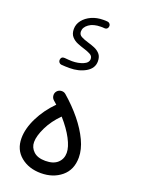

<svg xmlns="http://www.w3.org/2000/svg" viewBox="-171 -972 790 1076"><g transform="rotate(20 224.5 -434.5)"><path d="M46.9 -118.2Q46.9 -175.8 79.3 -241.2Q111.8 -306.6 166 -360.8Q155.8 -370.1 145.5 -378.9Q134.3 -388.7 133.1 -404.1Q131.8 -419.4 141.6 -430.7Q151.4 -441.9 166.7 -443.1Q182.1 -444.3 193.4 -434.6Q249.5 -386.2 293 -332.8Q336.4 -279.3 361.3 -226.3Q386.2 -173.3 386.2 -125.5Q386.2 -52.2 337.2 -11.5Q288.1 29.3 215.3 29.3Q143.1 29.3 95 -10.3Q46.9 -49.8 46.9 -118.2ZM120.6 -122.1Q120.6 -89.4 144.8 -66.7Q168.9 -43.9 215.3 -43.9Q263.2 -43.9 288.3 -67.1Q313.5 -90.3 313.5 -127Q313.5 -161.1 288.3 -209Q263.2 -256.8 217.3 -308.6Q171.4 -263.2 146 -210.9Q120.6 -158.7 120.6 -122.1ZM294.9 -874.5Q294.4 -865.7 288.1 -860.4Q281.7 -855 272.9 -856Q267.1 -856.9 262 -856.9Q256.8 -856.9 251.5 -856.9Q207.5 -856.9 181.4 -838.1Q155.3 -819.3 155.3 -793.9Q155.3 -774.9 172.1 -765.9Q189 -756.8 214.4 -749.5Q233.9 -744.1 254.2 -735.8Q274.4 -727.5 288.3 -711.9Q302.2 -696.3 302.2 -668.5Q302.2 -627 261.5 -603Q220.7 -579.1 164.6 -579.1Q152.3 -579.1 139.9 -579.6Q127.4 -580.1 115.7 -581.1Q107.9 -582 102.5 -588.6Q97.2 -595.2 97.7 -603.5Q100.1 -624.5 121.1 -623Q132.3 -622.1 143.6 -621.1Q154.8 -620.1 165.5 -620.1Q201.7 -620.1 230.7 -632.3Q259.8 -644.5 259.8 -667.5Q259.8 -684.6 244.1 -693.1Q228.5 -701.7 204.1 -709Q185.1 -714.8 163.8 -723.4Q142.6 -731.9 127.9 -748.5Q113.3 -765.1 113.3 -793.5Q113.3 -822.3 131.8 -845.9Q150.4 -869.6 181.6 -883.8Q212.9 -897.9 251.5 -897.9Q257.8 -897.9 263.7 -897.9Q269.5 -897.9 276.4 -897Q284.7 -896.5 290.3 -889.9Q295.9 -883.3 294.9 -874.5Z"/></g></svg>

Font: Mikhak Regular
Style: Regular
Weight: 400
Designer: Amin Abedi
Version: Version 3.3